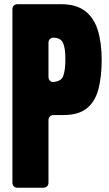

<svg xmlns="http://www.w3.org/2000/svg" viewBox="-20 -879 512 899"><path d="M62.5 0Q51.3 0 44.7 -6.6Q38.1 -13.2 38.1 -24.4V-835Q38.1 -846.2 44.7 -852.8Q51.3 -859.4 62.5 -859.4H265.1Q336.4 -859.4 378.2 -827.6Q419.9 -795.9 438 -737.3Q456.1 -678.7 456.1 -597.7Q456.1 -519.5 440.9 -461.7Q425.8 -403.8 387 -372.1Q348.1 -340.3 276.9 -340.3H231.4Q220.2 -340.3 213.6 -333.7Q207 -327.1 207 -315.9V-24.4Q207 -13.2 200.4 -6.6Q193.8 0 182.6 0ZM207 -519Q207 -507.8 213.9 -501Q220.7 -494.1 231.4 -495.1Q266.6 -499 275.4 -521.5Q286.1 -548.3 286.1 -600.6Q286.1 -602.5 286.1 -605Q286.1 -650.9 275.9 -676.3Q266.1 -701.2 231.4 -702.6Q220.7 -703.1 213.9 -696.3Q207 -689.5 207 -678.2Z"/></svg>

Font: Fz Anton Round
Style: Regular
Weight: 400
Designer: Vernon Adams
Foundry: Vernon Adams
Version: Version 2.0 Mod + VH boi FontZin